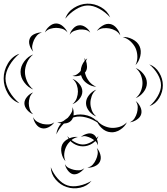

<svg xmlns="http://www.w3.org/2000/svg" viewBox="-121 -682 908 1047"><path d="M235 -580Q247 -617 282 -639Q317 -661 355 -662Q394 -663 429.5 -643Q465 -623 480 -587Q454 -616 420 -634.5Q386 -653 355 -652Q325 -651 292 -630.5Q259 -610 235 -580ZM124 -505Q130 -523 148 -538.5Q166 -554 185 -554Q205 -554 222.5 -538.5Q240 -523 247 -505Q235 -520 218 -525Q201 -530 185 -530Q170 -530 153 -525Q136 -520 124 -505ZM407 -513Q418 -530 439 -542.5Q460 -555 480 -551Q500 -547 515.5 -528Q531 -509 535 -489Q524 -507 508 -515.5Q492 -524 476 -527Q460 -530 441.5 -528Q423 -526 407 -513ZM259 -493Q263 -510 278 -526.5Q293 -543 311 -544Q328 -546 346 -533.5Q364 -521 371 -504Q359 -517 343 -519.5Q327 -522 313 -521Q299 -519 284 -513.5Q269 -508 259 -493ZM60 -401Q47 -414 40.5 -435Q34 -456 42 -473Q49 -489 69.5 -497.5Q90 -506 108 -505Q90 -500 80 -488Q70 -476 64 -463Q58 -449 55 -433.5Q52 -418 60 -401ZM548 -480Q574 -482 601.5 -468Q629 -454 640 -430Q651 -406 644 -376Q637 -346 618 -327Q629 -351 628 -375.5Q627 -400 618 -420Q609 -439 591 -456Q573 -473 548 -480ZM-15 -119Q-55 -133 -78 -172Q-101 -211 -101 -254Q-101 -297 -78 -336Q-55 -375 -15 -389Q-48 -362 -69.5 -325Q-91 -288 -91 -254Q-91 -220 -69.5 -183Q-48 -146 -15 -119ZM60 -194Q32 -205 11.5 -232.5Q-9 -260 -9 -290Q-9 -320 11.5 -347.5Q32 -375 60 -385Q37 -366 26 -340Q15 -314 15 -290Q15 -266 26 -240Q37 -214 60 -194ZM404 -209Q378 -210 353.5 -227Q329 -244 322 -269L321 -272Q297 -263 274 -268Q289 -270 300 -277.5Q311 -285 319 -295Q321 -326 341 -351Q341 -359 339 -366Q343 -361 345 -355Q350 -360 355 -364Q351 -357 348 -350Q353 -335 353.5 -319Q354 -303 346 -291Q344 -288 342 -286Q343 -281 345 -276Q351 -256 365.5 -237.5Q380 -219 404 -209ZM693 -331Q727 -319 747 -286Q767 -253 767 -217Q767 -181 747.5 -148Q728 -115 694 -103Q721 -126 739 -157.5Q757 -189 757 -217Q757 -246 739 -277Q721 -308 693 -331ZM619 -311Q643 -302 661.5 -278.5Q680 -255 680 -229Q680 -203 661.5 -179.5Q643 -156 619 -147Q639 -164 647.5 -186Q656 -208 656 -229Q656 -250 647.5 -272Q639 -294 619 -311ZM274 -252Q294 -245 311 -225Q328 -205 328 -183Q328 -161 311 -141Q294 -121 274 -114Q291 -128 297.5 -147Q304 -166 304 -183Q304 -201 297.5 -219.5Q291 -238 274 -252ZM404 -47Q382 -55 365 -76Q348 -97 348 -120Q348 -143 365 -164Q382 -185 404 -193Q386 -178 379 -158Q372 -138 372 -120Q372 -102 379 -82Q386 -62 404 -47ZM60 -59Q42 -65 27 -82.5Q12 -100 12 -119Q12 -137 27 -154.5Q42 -172 60 -178Q46 -166 41 -150Q36 -134 36 -119Q36 -104 41 -87.5Q46 -71 60 -59ZM619 -131Q634 -120 644 -99.5Q654 -79 649 -60Q644 -42 625 -29.5Q606 -17 587 -15Q604 -23 613 -37.5Q622 -52 626 -67Q630 -81 630 -98Q630 -115 619 -131ZM274 -98Q282 -81 280.5 -58.5Q279 -36 266 -23Q253 -10 230.5 -8.5Q208 -7 191 -15Q209 -13 223.5 -21.5Q238 -30 249 -40Q259 -51 267.5 -65.5Q276 -80 274 -98ZM175 -15Q165 1 144.5 11.5Q124 22 106 17Q88 13 75 -5.5Q62 -24 60 -43Q68 -26 82.5 -18Q97 -10 112 -6Q126 -3 143 -3.5Q160 -4 175 -15ZM571 -15Q560 9 534 25.5Q508 42 482 39Q455 37 433 16Q411 -5 404 -31Q419 -9 441 2Q463 13 484 15Q505 17 528.5 10.5Q552 4 571 -15ZM416 60Q407 85 382.5 100.5Q358 116 331 116Q304 116 279.5 100.5Q255 85 246 60Q263 80 286.5 93Q310 106 331 106Q352 106 375.5 93Q399 80 416 60ZM186 51Q190 14 217.5 -14.5Q245 -43 281 -53Q318 -63 356.5 -52Q395 -41 416 -10Q385 -32 349 -41.5Q313 -51 284 -43Q255 -36 228.5 -9.5Q202 17 186 51ZM320 65Q332 54 351.5 48Q371 42 385 49Q400 56 407 75Q414 94 413 111Q409 95 397.5 86Q386 77 375 71Q363 65 349 61.5Q335 58 320 65ZM236 197Q220 180 214.5 153Q209 126 219 105Q230 84 255.5 73Q281 62 304 65Q281 70 265 85Q249 100 241 116Q232 133 229.5 154.5Q227 176 236 197ZM407 125Q420 139 426 160.5Q432 182 424 199Q416 216 395 225Q374 234 355 232Q374 228 385 215.5Q396 203 402 189Q409 175 411.5 158.5Q414 142 407 125ZM339 235Q330 249 312 260Q294 271 277 268Q261 264 248.5 247Q236 230 233 213Q241 228 255 234.5Q269 241 282 244Q295 247 310.5 246.5Q326 246 339 235ZM378 304Q355 333 316.5 341.5Q278 350 243 338Q208 327 182.5 297Q157 267 156 230Q169 264 194 292Q219 320 247 329Q275 338 311 330.5Q347 323 378 304Z"/></svg>

Font: Rubik Puddles
Style: Regular
Weight: 400
Designer: Hubert and Fischer, NaN
Foundry: Hubert and Fischer, NaN
Version: Version 2.200